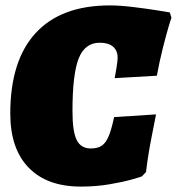

<svg xmlns="http://www.w3.org/2000/svg" viewBox="-20 -679 654 710"><path d="M18 -259Q18 -455 112 -557Q206 -659 386 -659Q423 -659 472.5 -653Q522 -647 559.5 -641Q597 -635 608 -633L614 -613Q611 -606 602.5 -577Q594 -548 582 -500.5Q570 -453 560 -399L404 -390Q406 -399 410.5 -426.5Q415 -454 415 -465Q415 -492 398 -506.5Q381 -521 349 -521Q294 -521 271 -463Q248 -405 248 -268Q248 -193 263.5 -161.5Q279 -130 316 -130Q341 -130 356 -140Q371 -150 381.5 -174.5Q392 -199 402 -246L557 -256Q553 -236 540 -169.5Q527 -103 520 -43L505 -27Q505 -26 470 -16Q435 -6 385 2.5Q335 11 279 11Q154 11 86 -59Q18 -129 18 -259Z"/></svg>

Font: Alegreya Black
Style: Italic
Weight: 900
Italic angle: -7°
Designer: Juan Pablo del Peral
Foundry: Huerta Tipografica
Version: Version 2.007; ttfautohint (v1.6)